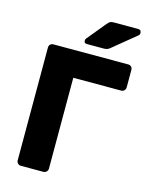

<svg xmlns="http://www.w3.org/2000/svg" viewBox="-132 -987 828 1069"><g transform="rotate(15 282.0 -452.5)"><path d="M95 0Q84 0 77 -7.5Q70 -15 70 -25V-675Q70 -686 77 -693Q84 -700 95 -700H526Q537 -700 544 -693Q551 -686 551 -675V-575Q551 -564 544 -556.5Q537 -549 526 -549H250V-25Q250 -15 242.5 -7.5Q235 0 224 0ZM274 -750Q258 -750 258 -766Q258 -774 263 -779L351 -886Q361 -898 368 -901.5Q375 -905 388 -905H528Q547 -905 547 -885Q547 -878 542 -873L409 -764Q401 -757 393 -753.5Q385 -750 371 -750Z"/></g></svg>

Font: DVN-Rubik
Style: Bold
Weight: 700
Designer: Hubert and Fischer
Foundry: Hubert & Fischer
Version: Version 2.102